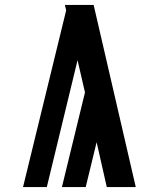

<svg xmlns="http://www.w3.org/2000/svg" viewBox="-20 -755 640 775"><path d="M528 0H411L370 -181L326 0H230L323 -382L293 -512L169 0H73L247 -713L242 -735H358Z"/></svg>

Font: Iosevka Extrabold Extended
Style: Regular
Weight: 800
Width: 7
Monospace: yes
Designer: Belleve Invis
Foundry: Belleve Invis
Version: Version 32.5.0; ttfautohint (v1.8.4)